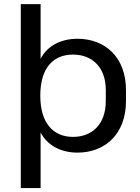

<svg xmlns="http://www.w3.org/2000/svg" viewBox="-20 -739 687 942"><path d="M179.2 183.6V-89.4C211.4 -26.4 277.8 9.8 359.9 9.8C496.6 9.8 598.1 -82.5 598.1 -243.2V-297.4C598.1 -457.5 496.6 -548.8 359.9 -548.8C278.3 -548.8 211.9 -513.7 179.2 -450.7V-718.8H82V183.6ZM338.4 -67.4C240.7 -67.4 177.7 -135.3 177.7 -270C177.7 -405.3 240.7 -471.2 338.4 -471.2C428.7 -471.2 499 -412.6 499 -297.4V-243.2C499 -126.5 429.2 -67.4 338.4 -67.4Z"/></svg>

Font: Winston
Style: Regular
Weight: 400
Designer: Vernon Adams, Kim Jin-seong, David Berlow, Cristiano Sobral
Foundry: The Winston Project Authors
Version: Version 3.004